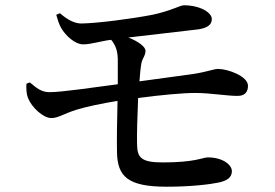

<svg xmlns="http://www.w3.org/2000/svg" viewBox="-20 -717 1040 727"><path d="M80 -400C79 -380 80 -361 86 -346C100 -310 144 -270 174 -270C201 -270 218 -285 268 -301C306 -313 369 -326 425 -335C423 -260 422 -181 423 -140C425 -50 462 -10 611 -10C704 -10 776 -19 809 -26C840 -33 858 -45 858 -69C858 -92 825 -121 767 -121C747 -121 720 -102 597 -102C516 -102 500 -119 499 -169C498 -208 500 -279 503 -346C588 -357 669 -365 720 -365C778 -365 844 -353 881 -354C907 -354 919 -369 919 -392C919 -429 842 -456 806 -456C789 -456 769 -446 713 -437L508 -409C510 -435 512 -458 515 -475C518 -496 531 -505 531 -525C531 -539 505 -560 466 -575L732 -606C771 -612 782 -627 782 -645C782 -670 737 -697 676 -697C662 -697 628 -676 557 -661C485 -647 352 -629 288 -628C262 -628 234 -643 207 -667L193 -661C198 -643 203 -627 211 -612C228 -582 264 -549 295 -549C325 -549 364 -562 399 -566H401C416 -548 425 -528 426 -494V-398C333 -386 215 -368 167 -368C136 -368 117 -385 93 -405Z"/></svg>

Font: Noto Serif JP SemiBold
Style: Regular
Weight: 600
Designer: Ryoko NISHIZUKA 西塚涼子 (kana & ideographs); Frank Grießhammer (Latin, Greek & Cyrillic); Wenlong ZHANG 张文龙 (bopomofo); San
Foundry: Adobe
Version: Version 2.001;hotconv 1.1.0;makeotfexe 2.6.0